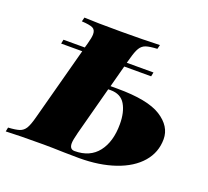

<svg xmlns="http://www.w3.org/2000/svg" viewBox="-157 -740 945 872"><g transform="rotate(20 316.0 -304.0)"><path d="M637 -212Q637 -148 595.5 -100Q554 -52 478.5 -26Q403 0 305 0L232 -1Q172 -3 133 -3Q11 -3 -49 0L-45 -20Q-9 -22 9 -28Q27 -34 37.5 -51Q48 -68 58 -106L153 -461H51L55 -481H158L164 -502Q173 -534 173 -550Q173 -572 158 -579Q143 -586 105 -588L110 -608Q165 -605 287 -605Q400 -605 475 -608L470 -588Q433 -586 415.5 -580Q398 -574 387.5 -557Q377 -540 367 -502L361 -481H490L486 -461H356L328 -356H361Q508 -356 572.5 -315Q637 -274 637 -212ZM427 -208Q427 -266 405.5 -302.5Q384 -339 335 -339H323L261 -106Q251 -68 251 -52Q251 -23 275 -23Q349 -23 388 -73Q427 -123 427 -208Z"/></g></svg>

Font: Playfair Display SC Black
Style: Italic
Weight: 900
Italic angle: -14°
Designer: Claus Eggers Sørensen
Foundry: Claus Eggers Sørensen
Version: Version 1.200; ttfautohint (v1.6)